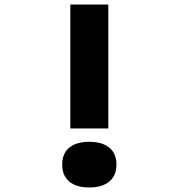

<svg xmlns="http://www.w3.org/2000/svg" viewBox="-20 -820 790 849"><path d="M291 -800H459V-252H291ZM375 9Q317 9 286 -17.5Q255 -44 255 -92Q255 -141 286 -167Q317 -193 375 -193Q432 -193 463.5 -167Q495 -141 495 -92Q495 -44 463.5 -17.5Q432 9 375 9Z"/></svg>

Font: Martian Mono SemiExpanded SemiExpanded
Style: Bold
Weight: 700
Width: 6
Monospace: yes
Version: Version 1.000